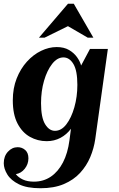

<svg xmlns="http://www.w3.org/2000/svg" viewBox="-39 -740 634 1020"><path d="M-19 127Q-19 90 3 66Q25 42 55 42Q78 42 95 57Q112 72 112 101Q112 132 92.5 156.5Q73 181 45 185Q59 203 83 214Q107 225 141 225Q192 225 231 198.5Q270 172 295.5 123Q321 74 330 5L338 -56Q315 -25 282 -7.5Q249 10 209 10Q161 10 120 -13Q79 -36 54 -84Q29 -132 29 -207Q29 -271 49.5 -323Q70 -375 104 -412.5Q138 -450 179.5 -470Q221 -490 262 -490Q301 -490 327.5 -474.5Q354 -459 370 -436.5Q386 -414 392 -392L439 -480H534L467 -1Q460 48 440.5 94.5Q421 141 386.5 178.5Q352 216 300 238Q248 260 176 260Q104 260 61.5 239Q19 218 0 187Q-19 156 -19 127ZM179 -192Q179 -116 200.5 -80.5Q222 -45 253 -45Q287 -45 313.5 -79.5Q340 -114 356 -170Q372 -226 372 -289Q372 -365 351 -400Q330 -435 298 -435Q265 -435 238 -400.5Q211 -366 195 -311Q179 -256 179 -192ZM427 -540 322 -601 198 -540H168L322 -720H353L457 -540Z"/></svg>

Font: Brygada 1918
Style: Bold Italic
Weight: 700
Italic angle: -8°
Designer: Mateusz Machalski | Borys Kosmynka | Przemek Hoffer
Foundry: NIEPODLEGLA 2018
Version: Version 3.006